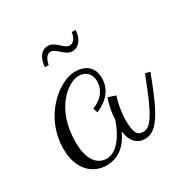

<svg xmlns="http://www.w3.org/2000/svg" viewBox="-114 -591 650 664"><g transform="rotate(-30 211.0 -259.0)"><path d="M403 -239C351 -102 327 -66 298 -66C273 -66 264 -82 264 -133C264 -165 273 -205 279 -222L249 -232C239 -203 234 -173 234 -152C216 -98 183 -49 142 -49C102 -49 76 -85 76 -152C76 -287 158 -346 199 -346C226 -346 246 -329 246 -298C246 -243 191 -223 187 -223L193 -204C213 -212 266 -239 266 -299C266 -349 231 -365 195 -365C132 -365 28 -282 28 -153C28 -68 77 -29 130 -29C180 -29 212 -60 233 -105C238 -62 261 -42 290 -42C338 -42 368 -90 422 -234ZM225 -452C206 -452 187 -489 160 -489C124 -489 114 -449 114 -430H129C130 -437 136 -467 158 -467C177 -467 197 -430 224 -430C259 -430 270 -469 270 -489H255C254 -481 249 -452 225 -452Z"/></g></svg>

Font: Clicker Script
Style: Regular
Weight: 400
Designer: Astigmatic (AOETI)
Foundry: Astigmatic (AOETI)
Version: Version 1.000